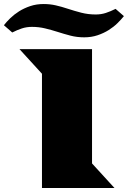

<svg xmlns="http://www.w3.org/2000/svg" viewBox="-69 -948 645 968"><path d="M-49.3 -820.8Q-36.6 -837.4 -17.3 -856.2Q2 -875 27.1 -890.9Q52.2 -906.7 83.3 -917.2Q114.3 -927.7 150.9 -927.7Q183.1 -927.7 212.6 -920.9Q242.2 -914.1 271.5 -904.3Q305.7 -893.1 340.6 -884Q375.5 -875 413.6 -875Q440.9 -875 464.6 -882.8Q488.3 -890.6 513.7 -903.3L555.7 -866.7Q542.5 -850.1 523.4 -831.3Q504.4 -812.5 479.2 -796.6Q454.1 -780.8 423.1 -770.3Q392.1 -759.8 355.5 -759.8Q319.3 -759.8 286.4 -768.3Q253.4 -776.9 220.2 -787.6Q189.5 -797.4 158 -804.9Q126.5 -812.5 92.3 -812.5Q64.9 -812.5 41.3 -804.7Q17.6 -796.9 -7.3 -784.2ZM142.6 -576.2 29.3 -700.2H395V-124L508.3 0H142.6Z"/></svg>

Font: Goblin One
Style: Regular
Weight: 400
Designer: Riccardo De Franceschi
Foundry: Sorkin Type Co.
Version: Version 1.001